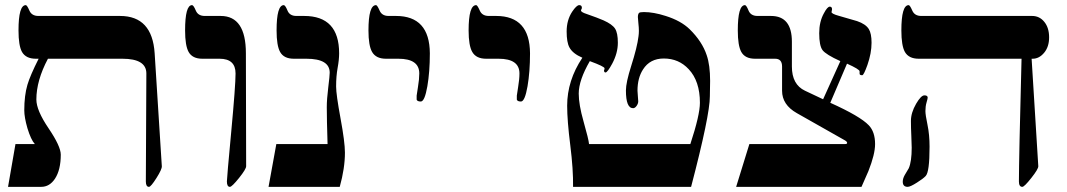

<svg xmlns="http://www.w3.org/2000/svg" viewBox="-20 -725 4140 745"><path d="M607.9 -80.1Q608.9 -68.8 587.2 -34.4Q565.4 0 558.1 0Q545.9 0 545.9 -21Q545.9 -28.8 546.9 -229.5Q547.9 -430.2 547.9 -439.9Q547.9 -497.1 455.1 -497.1H166Q121.1 -412.6 121.1 -338.9Q121.1 -296.9 168.5 -227.1Q215.8 -157.2 215.8 -125Q215.8 -65.9 193.4 -31.7Q172.4 0 140.1 0H11.2L40 -166H115.2Q100.1 -182.6 86.4 -227.5Q74.2 -270 74.2 -296.9Q74.2 -354.5 86.4 -396Q96.7 -431.2 129.9 -497.1H119.1Q80.6 -497.1 65.4 -523.4Q51.8 -547.9 51.8 -606.9Q51.8 -705.1 80.1 -705.1Q85 -705.1 94 -684.1Q103 -663.1 128.9 -663.1H445.8Q570.8 -663.1 580.1 -518.1Z M935.1 -80.1Q935.1 -68.8 907.5 -34.4Q879.9 0 872.1 0Q860.4 0 860.4 -21Q860.4 -34.2 877.2 -213.6Q894 -393.1 894 -439.9Q894 -497.1 832 -497.1H765.1Q726.6 -497.1 711.9 -523.4Q698.2 -547.9 698.2 -606.9Q698.2 -705.1 725.1 -705.1Q731 -705.1 739.7 -684.1Q748.5 -663.1 774.4 -663.1H836.4Q934.1 -663.1 934.1 -518.1Z M1318.4 -132.8Q1318.4 -72.3 1298.3 0H1022L1052.2 -166H1251Q1248 -262.7 1248 -309.1Q1248 -339.8 1253.7 -385.7Q1259.3 -431.6 1259.3 -442.9Q1259.3 -497.1 1168.9 -497.1H1120.1Q1081.5 -497.1 1066.9 -523.4Q1053.2 -547.9 1053.2 -606.9Q1053.2 -705.1 1081.1 -705.1Q1086.9 -705.1 1095.5 -684.1Q1104 -663.1 1129.9 -663.1H1160.2Q1295.9 -663.1 1295.9 -518.1Q1295.9 -493.2 1290 -461.2Q1284.2 -429.2 1284.2 -389.2Q1284.2 -358.4 1301.3 -265.9Q1318.4 -173.3 1318.4 -132.8Z M1647.9 -518.1Q1647.9 -446.3 1638.2 -390.1Q1627.9 -331.1 1612.8 -331.1Q1599.1 -331.1 1596.7 -338.4Q1596.7 -338.9 1596.7 -354Q1596.7 -356.9 1601.8 -387.5Q1606.9 -418 1606.9 -439.9Q1606.9 -497.1 1525.9 -497.1H1477.5Q1439 -497.1 1423.8 -523.4Q1409.7 -547.9 1409.7 -606.9Q1409.7 -705.1 1439 -705.1Q1443.8 -705.1 1452.9 -684.1Q1461.9 -663.1 1487.8 -663.1H1516.6Q1647 -663.1 1647.9 -518.1Z M2036.6 -518.1Q2036.6 -446.3 2026.9 -390.1Q2016.6 -331.1 2001.5 -331.1Q1987.8 -331.1 1985.4 -338.4Q1985.4 -338.9 1985.4 -354Q1985.4 -356.9 1990.5 -387.5Q1995.6 -418 1995.6 -439.9Q1995.6 -497.1 1914.6 -497.1H1866.2Q1827.6 -497.1 1812.5 -523.4Q1798.3 -547.9 1798.3 -606.9Q1798.3 -705.1 1827.6 -705.1Q1832.5 -705.1 1841.6 -684.1Q1850.6 -663.1 1876.5 -663.1H1905.3Q2035.6 -663.1 2036.6 -518.1Z M2734.4 -351.1Q2734.4 -277.8 2661.6 0H2203.6Q2204.6 -67.4 2192.9 -160.6Q2180.7 -257.3 2180.7 -314.9Q2180.7 -412.6 2239.7 -501Q2202.1 -517.1 2189.5 -541Q2178.7 -560.5 2178.7 -603Q2178.7 -647 2200.2 -679.7Q2217.3 -705.1 2227.5 -705.1Q2237.8 -705.1 2237.8 -694.8Q2237.8 -691.9 2236.1 -689.2Q2234.4 -686.5 2234.4 -684.1Q2234.4 -677.7 2257.3 -670.4Q2299.3 -655.8 2321.8 -646Q2355.5 -630.9 2366.5 -614Q2377.4 -597.2 2377.4 -559.1Q2377.4 -519 2355.5 -478Q2336.9 -443.8 2329.6 -443.8Q2323.7 -443.8 2323.7 -452.1Q2323.7 -453.6 2324.7 -454.6Q2325.7 -455.6 2325.7 -460Q2325.7 -466.8 2268.6 -487.8Q2225.6 -413.6 2225.6 -361.8Q2225.6 -319.3 2244.1 -254.4Q2264.2 -183.6 2265.6 -166H2658.7Q2695.8 -278.8 2695.8 -326.2Q2695.8 -410.2 2652.3 -456.5Q2613.8 -498 2555.7 -498Q2502 -498 2475.1 -455.6Q2453.6 -422.4 2453.6 -373Q2453.6 -365.7 2455.1 -351.1Q2456.5 -336.4 2456.5 -332Q2456.5 -323.2 2450.2 -314.2Q2443.8 -305.2 2436.5 -305.2Q2408.7 -305.2 2408.7 -374Q2408.7 -404.8 2429.2 -469.2Q2452.6 -542.5 2457.5 -584Q2459 -594.2 2459 -605.5Q2459 -617.7 2457 -635.5Q2455.1 -653.3 2455.1 -658.7Q2455.1 -669.9 2459.5 -674.8Q2462.9 -678.2 2478.5 -678.2Q2516.1 -678.2 2563 -663.1Q2622.1 -644.5 2655.8 -611.8Q2704.6 -564 2722.2 -510.7Q2735.4 -472.2 2735.4 -411.1Q2735.4 -401.4 2734.9 -381.6Q2734.4 -361.8 2734.4 -351.1Z M3375.5 -166Q3375.5 -126.5 3349.6 -61Q3335.9 -30.8 3322.8 0H2836.4L2887.7 -166H3258.8Q3267.1 -166 3267.1 -170.4Q3267.1 -175.3 3258.8 -180.2L3071.8 -286.1Q3014.6 -318.4 3014.6 -373V-466.8Q3014.6 -497.1 2987.8 -497.1H2909.7Q2871.1 -497.1 2856.4 -523.4Q2842.8 -547.9 2842.8 -606.9Q2842.8 -705.1 2870.6 -705.1Q2876 -705.1 2884.5 -684.1Q2893.1 -663.1 2919.4 -663.1H2971.7Q3052.7 -663.1 3052.7 -563V-466.8Q3052.7 -397 3103.5 -373L3173.8 -339.8L3240.7 -487.8Q3184.6 -513.2 3171.6 -530.5Q3158.7 -547.9 3158.7 -596.2Q3158.7 -640.6 3176.8 -673.3Q3190.4 -699.2 3199.7 -699.2Q3208.5 -699.2 3208.5 -689Q3208.5 -686 3207.5 -683.1Q3206.5 -680.2 3206.5 -678.2Q3206.5 -671.4 3234.9 -663.6Q3293.5 -647 3305.7 -643.1Q3338.9 -631.8 3351.1 -612.3Q3361.8 -595.2 3361.8 -559.1Q3361.8 -518.6 3345.7 -472.7Q3331.5 -433.1 3325.7 -433.1Q3315.4 -433.1 3315.4 -439V-448.2Q3315.4 -456.1 3266.6 -478L3201.7 -326.2Q3317.9 -273.9 3351.1 -238.8Q3375.5 -213.4 3375.5 -166Z M4050.8 -580.1Q4050.8 -543.5 4031.5 -520.3Q4012.2 -497.1 3986.8 -497.1H3982.9L4008.8 -80.1Q4009.3 -69.3 3981.9 -34.7Q3954.6 0 3946.8 0Q3933.6 0 3933.6 -21Q3933.6 -106.9 3943.8 -497.1H3544.9Q3506.3 -497.1 3491.2 -523.4Q3477.5 -547.9 3477.5 -606.9Q3477.5 -705.1 3505.9 -705.1Q3510.7 -705.1 3519.8 -684.1Q3528.8 -663.1 3554.7 -663.1H3984.9Q4013.7 -663.1 4032.2 -640.1Q4050.8 -617.2 4050.8 -580.1ZM3586.9 -155.8Q3586.9 -57.6 3571.8 -42Q3561.5 -31.2 3538.1 -16.6Q3512.2 0 3502 0Q3482.9 0 3482.9 -20Q3482.9 -32.2 3490.5 -45.7Q3498 -59.1 3506.3 -72.3Q3517.6 -98.6 3517.6 -151.9Q3517.6 -168.9 3516.1 -198.7Q3514.6 -228.5 3514.6 -255.9Q3514.6 -287.6 3534.7 -322.3Q3553.7 -355 3566.9 -355Q3579.6 -355 3579.6 -346.2Q3579.6 -342.3 3575.2 -327.4Q3570.8 -312.5 3570.8 -293.9Q3570.8 -279.3 3578.9 -240.7Q3586.9 -202.1 3586.9 -155.8Z"/></svg>

Font: Ezra SIL SR
Style: Regular
Weight: 400
Designer: Development by SIL's NRSI team. OpenType tables by Ralph Hancock ( hancock@dircon.co.uk ).
Foundry: Development by SIL's NRSI team.
Version: Version 2.51; 2007